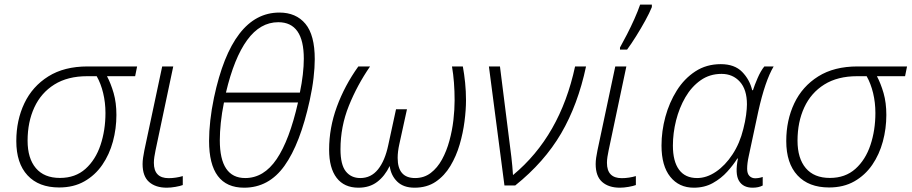

<svg xmlns="http://www.w3.org/2000/svg" viewBox="-20 -827 4064 856"><path d="M243.7 8.8Q152.8 8.8 102.8 -45.2Q52.7 -99.1 52.7 -198.2Q52.7 -291 88.6 -366.5Q124.5 -441.9 195.3 -486.3Q266.1 -530.8 370.6 -530.8H591.3L582.5 -487.3H457Q474.1 -455.1 486.6 -412.1Q499 -369.1 499 -314.5Q499 -253.9 483.4 -196Q467.8 -138.2 436 -92Q404.3 -45.9 356.4 -18.6Q308.6 8.8 243.7 8.8ZM247.1 -33.7Q315.9 -33.7 361.1 -74.2Q406.2 -114.7 428.2 -180.7Q450.2 -246.6 450.2 -323.2Q450.2 -369.6 439.9 -412.1Q429.7 -454.6 411.1 -487.3H368.7Q281.7 -487.3 222.4 -450.2Q163.1 -413.1 133.1 -348.1Q103 -283.2 103 -199.7Q103 -121.1 139.9 -77.4Q176.8 -33.7 247.1 -33.7Z M723.6 9.8Q673.8 9.8 644.8 -15.6Q615.7 -41 615.7 -95.7Q615.7 -108.9 617.9 -124Q620.1 -139.2 623.5 -156.2L703.1 -530.8H752.4L673.3 -156.2Q670.4 -142.1 668.2 -127.9Q666 -113.8 666 -101.1Q666 -32.7 731.9 -32.7Q748 -32.7 764.2 -35.2Q780.3 -37.6 794.9 -42V-2Q783.7 2.4 762.5 6.1Q741.2 9.8 723.6 9.8Z M1068.4 9.8Q912.1 9.8 912.1 -198.7Q912.1 -240.7 917.5 -289.6Q922.9 -338.4 934.1 -392.1Q1014.6 -771 1225.6 -771Q1299.8 -771 1341.6 -720.9Q1383.3 -670.9 1383.3 -563Q1383.3 -525.9 1377.9 -479.5Q1372.6 -433.1 1360.8 -379.4Q1318.4 -186 1248.5 -88.1Q1178.7 9.8 1068.4 9.8ZM987.3 -414.1H1316.9Q1325.7 -456.1 1330.1 -494.6Q1334.5 -533.2 1334.5 -565.4Q1334.5 -728 1220.7 -728Q1140.1 -728 1082 -648.4Q1023.9 -568.8 987.3 -414.1ZM1073.2 -33.2Q1156.2 -33.2 1213.4 -117.7Q1270.5 -202.1 1308.6 -370.1H978.5Q968.8 -322.3 964.4 -279.8Q960 -237.3 960 -201.7Q960 -33.2 1073.2 -33.2Z M1578.1 9.8Q1514.6 9.8 1481 -33.9Q1447.3 -77.6 1447.3 -159.7Q1447.3 -256.8 1481.9 -351.3Q1516.6 -445.8 1577.6 -530.8H1629.9Q1572.3 -447.3 1535.2 -355Q1498 -262.7 1498 -161.6Q1498 -92.8 1521.7 -63Q1545.4 -33.2 1586.4 -33.2Q1634.3 -33.2 1665.3 -71.8Q1696.3 -110.4 1710.9 -179.7L1745.6 -339.8H1794.4L1760.3 -184.1Q1752.9 -150.9 1752.9 -123Q1752.9 -33.2 1830.6 -33.2Q1870.6 -33.2 1900.4 -55.9Q1930.2 -78.6 1950.7 -116.2Q1971.2 -153.8 1983.6 -199.5Q1996.1 -245.1 2001.5 -292Q2006.8 -338.9 2006.8 -378.9Q2006.8 -462.9 1995.1 -530.8H2043.5Q2049.8 -496.6 2053.7 -458.3Q2057.6 -419.9 2057.6 -379.9Q2057.6 -337.9 2051 -286.1Q2044.4 -234.4 2029.3 -182.6Q2014.2 -130.9 1988 -87.2Q1961.9 -43.5 1922.6 -16.8Q1883.3 9.8 1828.1 9.8Q1778.8 9.8 1751 -17.3Q1723.1 -44.4 1717.3 -86.9Q1695.3 -41.5 1661.4 -15.9Q1627.4 9.8 1578.1 9.8Z M2229 0 2159.7 -530.8H2209L2259.8 -127.4Q2264.6 -86.4 2267.1 -46.4Q2477.1 -220.2 2543.9 -530.8H2592.8Q2556.6 -360.4 2481.7 -232.2Q2406.7 -104 2276.9 0Z M2743.7 9.8Q2693.8 9.8 2664.8 -15.6Q2635.7 -41 2635.7 -95.7Q2635.7 -108.9 2637.9 -124Q2640.1 -139.2 2643.6 -156.2L2723.1 -530.8H2772.5L2693.4 -156.2Q2690.4 -142.1 2688.2 -127.9Q2686 -113.8 2686 -101.1Q2686 -32.7 2752 -32.7Q2768.1 -32.7 2784.2 -35.2Q2800.3 -37.6 2814.9 -42V-2Q2803.7 2.4 2782.5 6.1Q2761.2 9.8 2743.7 9.8ZM2744.1 -606V-615.2Q2758.3 -640.6 2775.4 -673.8Q2792.5 -707 2808.1 -741.9Q2823.7 -776.9 2834 -806.6H2886.2V-795.4Q2875.5 -769 2856.7 -734.9Q2837.9 -700.7 2816.4 -666.3Q2794.9 -631.8 2775.9 -606Z M3073.2 9.8Q3007.3 9.8 2968.3 -38.8Q2929.2 -87.4 2929.2 -178.2Q2929.2 -242.2 2946.5 -306.2Q2963.9 -370.1 2997.3 -423.3Q3030.8 -476.6 3080.1 -508.8Q3129.4 -541 3193.4 -541Q3254.9 -541 3288.6 -506.6Q3322.3 -472.2 3333.5 -424.8H3336.9Q3343.8 -446.8 3357.7 -479Q3371.6 -511.2 3387.7 -530.8H3429.2Q3391.1 -466.8 3360.8 -330.6L3317.9 -129.9Q3311 -98.6 3311 -74.7Q3311 -52.7 3321.3 -42.5Q3331.5 -32.2 3346.7 -32.2Q3363.3 -32.2 3380.4 -38.1V0Q3362.3 9.8 3335.4 9.8Q3292.5 9.8 3274.4 -21.2Q3256.3 -52.2 3270 -120.1H3267.1Q3249.5 -91.8 3222.4 -61.8Q3195.3 -31.7 3158.2 -11Q3121.1 9.8 3073.2 9.8ZM3087.9 -33.2Q3130.4 -33.2 3171.9 -61.3Q3213.4 -89.4 3245.8 -138.7Q3278.3 -188 3293.9 -252Q3302.7 -286.1 3306.4 -314.9Q3310.1 -343.8 3310.1 -361.8Q3310.1 -427.7 3278.6 -462.6Q3247.1 -497.6 3196.8 -497.6Q3144 -497.6 3103.5 -469Q3063 -440.4 3035.6 -393.3Q3008.3 -346.2 2994.1 -289.8Q2980 -233.4 2980 -177.7Q2980 -107.9 3007.3 -70.6Q3034.7 -33.2 3087.9 -33.2Z M3676.3 8.8Q3585.4 8.8 3535.4 -45.2Q3485.4 -99.1 3485.4 -198.2Q3485.4 -291 3521.2 -366.5Q3557.1 -441.9 3627.9 -486.3Q3698.7 -530.8 3803.2 -530.8H4023.9L4015.1 -487.3H3889.6Q3906.7 -455.1 3919.2 -412.1Q3931.6 -369.1 3931.6 -314.5Q3931.6 -253.9 3916 -196Q3900.4 -138.2 3868.7 -92Q3836.9 -45.9 3789.1 -18.6Q3741.2 8.8 3676.3 8.8ZM3679.7 -33.7Q3748.5 -33.7 3793.7 -74.2Q3838.9 -114.7 3860.8 -180.7Q3882.8 -246.6 3882.8 -323.2Q3882.8 -369.6 3872.6 -412.1Q3862.3 -454.6 3843.8 -487.3H3801.3Q3714.4 -487.3 3655 -450.2Q3595.7 -413.1 3565.7 -348.1Q3535.6 -283.2 3535.6 -199.7Q3535.6 -121.1 3572.5 -77.4Q3609.4 -33.7 3679.7 -33.7Z"/></svg>

Font: Open Sans Light
Style: Italic
Weight: 300
Italic angle: -12°
Designer: Monotype Design Team
Foundry: Monotype Imaging Inc.
Version: Version 3.003; ttfautohint (v1.8.4)